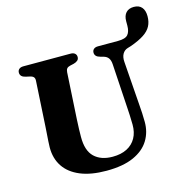

<svg xmlns="http://www.w3.org/2000/svg" viewBox="-125 -987 1097 1123"><g transform="rotate(-15 424.0 -425.5)"><path d="M595.3 -304.8 578.6 -575.7Q577.2 -599.9 567.6 -613.5Q558.1 -627.1 538.4 -632.6L519.6 -637.8Q487.6 -645.9 487.6 -670.8Q487.6 -684 496.7 -692Q505.9 -700 522.4 -700H643.3Q688.5 -700 704.1 -718.2Q719.7 -736.4 719.7 -772.9V-798.7Q719.7 -832.1 736.5 -850.3Q753.2 -868.5 783.9 -868.5Q815.7 -868.5 831.9 -849.2Q848.1 -830 848.1 -795.3Q848.1 -761.3 834.6 -735.7Q821.2 -710.1 790.6 -690Q760.1 -669.8 708.3 -651.4L688.1 -645.3Q667.7 -639.3 656.6 -620.2Q645.6 -601 648.1 -571.2L667.4 -307.2Q669.6 -280.9 670.9 -255.6Q672.2 -230.3 672.4 -203.2Q673 -140.8 642.5 -91.1Q612.1 -41.4 548 -12.6Q483.9 16.2 383.5 16.2Q289.6 16.2 225.6 -10.4Q161.5 -37 128.9 -85.8Q96.3 -134.7 96.7 -201.8Q96.8 -216.2 98.3 -238.7Q99.7 -261.3 101.4 -284.3Q103 -307.4 104 -322.9L120.1 -599.9Q121 -614.3 113.9 -622Q106.8 -629.6 90.1 -632.9L67.9 -637.8Q35.5 -645.1 35.5 -670.8Q35.5 -684 44.7 -692Q53.8 -700 70.8 -700H356.3Q373.3 -700 382.4 -692Q391.5 -684 391.5 -670.8Q391.5 -657.7 383 -650.1Q374.6 -642.4 359.1 -638.2L336.1 -632.9Q322.5 -629.9 316.2 -622.4Q310 -614.9 309 -600.4L292.6 -319.8Q290.6 -287.5 290 -260.3Q289.4 -233.2 289.2 -214Q288.6 -130.6 328.6 -92.2Q368.6 -53.8 439.2 -53.8Q490.1 -53.8 525.9 -72.1Q561.8 -90.5 580.8 -124.6Q599.9 -158.7 599.4 -205.9Q599.1 -240.2 597.7 -262.5Q596.3 -284.9 595.3 -304.8Z"/></g></svg>

Font: Fraunces
Style: Regular
Weight: 900
Version: Version 1.000;[b76b70a41]